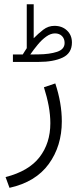

<svg xmlns="http://www.w3.org/2000/svg" viewBox="-20 -627 368 907"><path d="M87.4 -369.6Q91.8 -376.5 96.9 -384.8Q102.1 -393.1 106.4 -399.4V-606.9H139.2V-446.3Q160.6 -468.3 184.3 -486.6Q208 -504.9 237.3 -504.9Q273.4 -504.9 296.6 -482.9Q319.8 -460.9 319.8 -426.3Q319.8 -376 276.4 -355.2Q232.9 -334.5 162.1 -334.5H41V-369.6ZM161.6 -370.1Q214.4 -370.6 249.8 -382.3Q285.2 -394 285.2 -424.3Q285.2 -444.3 272.7 -456.8Q260.3 -469.2 239.7 -469.2Q219.2 -469.2 198.5 -454.3Q177.7 -439.5 158.7 -416.5Q139.6 -393.6 123 -369.6ZM24.9 260.3 6.3 209.5Q115.7 181.6 166.7 115.5Q217.8 49.3 217.8 -44.9Q217.8 -84 210 -126.5Q202.1 -168.9 187.5 -214.8L241.2 -232.9Q272 -140.1 272 -53.7Q272 63 210.2 147.9Q148.4 232.9 24.9 260.3Z"/></svg>

Font: Vazirmatn UI FD ExtraLight
Style: Regular
Weight: 200
Designer: Saber Rastikerdar
Foundry: Saber Rastikerdar
Version: Version 33.003